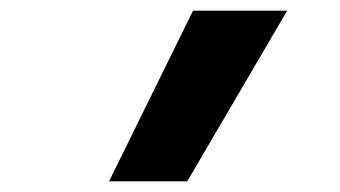

<svg xmlns="http://www.w3.org/2000/svg" viewBox="-20 -792 640 361"><path d="M185 -451 343 -772H520L332 -451Z"/></svg>

Font: Iosevka Curly Slab HvEx
Style: Italic
Weight: 900
Width: 7
Italic angle: -9°
Monospace: yes
Designer: Belleve Invis
Foundry: Belleve Invis
Version: Version 11.1.0; ttfautohint (v1.8.3)